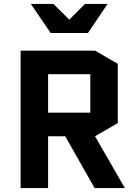

<svg xmlns="http://www.w3.org/2000/svg" viewBox="-20 -958 705 978"><path d="M616 0H462L312 -264H225V0H85V-700H464L580 -633V-331L464 -264ZM225 -580V-384H440V-580ZM428 -790H238L137 -938H252L333 -858L413 -938H528Z"/></svg>

Font: Quantico
Style: Bold
Weight: 700
Designer: Matt Desmond
Foundry: MADtype
Version: Version 2.002